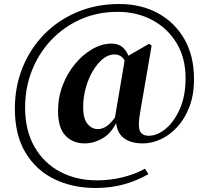

<svg xmlns="http://www.w3.org/2000/svg" viewBox="-20 -763 1040 956"><path d="M401 -49Q343 -49 306 -87.5Q269 -126 269 -211Q269 -278 292 -338Q315 -398 354 -445Q393 -492 440.5 -519Q488 -546 536 -546Q571 -546 594 -524.5Q617 -503 627 -462L610 -441Q600 -469 585 -480.5Q570 -492 550 -492Q520 -492 492.5 -470Q465 -448 442.5 -410Q420 -372 407 -325Q394 -278 394 -228Q394 -173 415.5 -146.5Q437 -120 468 -120Q488 -120 510 -134Q532 -148 561 -189L572 -176H570Q542 -106 496 -77.5Q450 -49 401 -49ZM692 -49Q629 -49 594 -77.5Q559 -106 557 -167L551 -170L603 -476L722 -545L735 -536L678 -205Q666 -136 676.5 -111.5Q687 -87 721 -87Q762 -87 804 -121Q846 -155 875 -219.5Q904 -284 904 -374Q904 -474 859.5 -548Q815 -622 738.5 -663Q662 -704 565 -704Q465 -704 381 -666.5Q297 -629 235 -563.5Q173 -498 139 -412Q105 -326 105 -228Q105 -113 152 -31.5Q199 50 280 92.5Q361 135 462 135Q530 135 591.5 119.5Q653 104 702 77L719 104Q664 136 598.5 154.5Q533 173 455 173Q342 173 251 129Q160 85 107 -3Q54 -91 54 -222Q54 -332 92.5 -427Q131 -522 201 -593Q271 -664 366 -703.5Q461 -743 573 -743Q683 -743 767 -697Q851 -651 898.5 -567.5Q946 -484 946 -370Q946 -291 923 -231Q900 -171 862.5 -130.5Q825 -90 780.5 -69.5Q736 -49 692 -49Z"/></svg>

Font: Noto Serif SC ExtraLight Black
Style: Regular
Weight: 900
Version: Version 2.002-H1;hotconv 1.1.0;makeotfexe 2.6.0